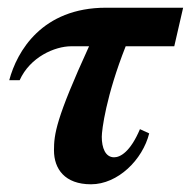

<svg xmlns="http://www.w3.org/2000/svg" viewBox="-20 -469 495 498"><path d="M455 -449H255C89 -449 24 -336 4 -261H31C58 -321 122 -349 165 -349H211C125 -161 120 -121 120 -79C120 -31 148 9 216 9C286 9 350 -55 367 -123L343 -134C318 -75 292 -61 276 -61C253 -61 244 -86 244 -114C244 -132 255 -220 306 -349H432Z"/></svg>

Font: XITS
Style: Bold Italic
Weight: 700
Italic angle: -16.33°
Designer: MicroPress Inc., with final additions and corrections provided by Coen Hoffman, Elsevier (retired)
Version: Version 1.105